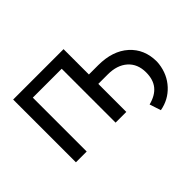

<svg xmlns="http://www.w3.org/2000/svg" viewBox="-137 -766 1143 1143"><g transform="rotate(-45 434.5 -194.5)"><path d="M495.1 -314.9H573.2Q694.3 -314.9 765.1 -251.5Q835.9 -188 835.9 -83L834.5 -64.5Q824.7 15.1 773.7 70.1Q722.7 125 647.9 138.2L624.5 66.9Q685.1 51.3 715.1 14.6Q745.1 -22 745.1 -83Q745.1 -154.3 699.2 -195.1Q653.3 -235.8 575.2 -235.8H495.1V0H404.8V-453.6H161.6V0H70.8V-528.3H495.1Z"/></g></svg>

Font: Noboto
Style: Regular
Weight: 400
Designer: Google
Version: Version 2.001101; 2014